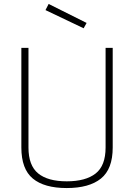

<svg xmlns="http://www.w3.org/2000/svg" viewBox="-20 -942 678 971"><path d="M124 -196Q124 -105 173 -65Q222 -25 317.5 -25Q413 -25 463.5 -64.5Q514 -104 514 -196V-700H550V-196Q550 -87 490.5 -39Q431 9 317.5 9Q204 9 146 -39Q88 -87 88 -196V-700H124ZM226 -922 418 -826 403 -799 210 -891Z"/></svg>

Font: Titillium Web ExtraLight
Style: Regular
Weight: 275
Version: Version 1.002;PS 57.000;hotconv 1.0.70;makeotf.lib2.5.55311